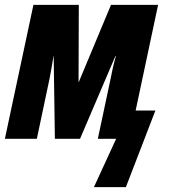

<svg xmlns="http://www.w3.org/2000/svg" viewBox="-30 -569 697 787"><path d="M355 198 446 0H371L422 -240Q426 -261 432 -288Q438 -315 445 -339H443L298 0H195L190 -338H189Q186 -318 181.5 -292Q177 -266 173 -246L121 0H-10L107 -549H293L292 -233H293L425 -549H618L526 -116H607L486 198Z"/></svg>

Font: Noto Sans ExtraCondensed ExtraBold
Style: Italic
Weight: 800
Width: 2
Italic angle: -12°
Designer: Monotype Design Team
Foundry: Monotype Imaging Inc.
Version: Version 2.013; ttfautohint (v1.8.4.7-5d5b)